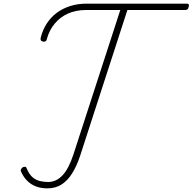

<svg xmlns="http://www.w3.org/2000/svg" viewBox="-20 -1018 1058 1055"><path d="M240 17Q206 17 178 6.5Q150 -4 129 -25Q108 -46 94 -79Q93 -84 96.5 -89.5Q100 -95 105 -99Q112 -102 118 -101.5Q124 -101 126 -94Q140 -60 159 -44Q178 -28 200.5 -23Q223 -18 244 -18Q289 -18 323.5 -54.5Q358 -91 384 -171L641 -963H453Q397 -963 353.5 -943.5Q310 -924 280 -887.5Q250 -851 237 -802Q236 -794 228.5 -790.5Q221 -787 212 -791Q206 -793 204 -797.5Q202 -802 204 -812Q215 -855 237.5 -889.5Q260 -924 292.5 -948Q325 -972 366.5 -985Q408 -998 457 -998H1006Q1015 -998 1017 -994Q1019 -990 1017 -981Q1015 -971 1010.5 -967Q1006 -963 996 -963H680L420 -161Q401 -104 375.5 -64Q350 -24 317 -3.5Q284 17 240 17Z"/></svg>

Font: Playwrite RO Thin
Style: Regular
Weight: 250
Version: Version 1.002